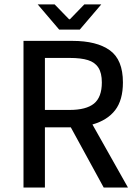

<svg xmlns="http://www.w3.org/2000/svg" viewBox="-20 -838 623 858"><path d="M296.4 -269H180.7V0H85V-655.3H303.7Q412.1 -655.3 470.7 -613.3Q529.3 -571.3 529.3 -469.7Q529.3 -390.6 494.6 -345.7Q460 -300.8 393.1 -281.7L551.8 0H443.4ZM290.5 -346.7Q365.2 -346.7 400.1 -375.2Q435.1 -403.8 435.1 -469.7Q435.1 -511.7 419.7 -535.6Q404.3 -559.6 373.3 -569.3Q342.3 -579.1 291.5 -579.1H180.7V-346.7ZM336.4 -705.6H244.6L148.4 -818.4H224.1L288.6 -752H292.5L356.9 -818.4H432.6Z"/></svg>

Font: Varta SemiBold
Style: Regular
Weight: 600
Designer: Joana Correia, Viktoriya Grabowska, Eben Sorkin
Foundry: Sorkin Type
Version: Version 1.003; ttfautohint (v1.3) -l 8 -r 24 -G 200 -x 12 -H